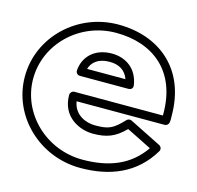

<svg xmlns="http://www.w3.org/2000/svg" viewBox="-121 -945 1147 1119"><g transform="rotate(15 452.5 -385.5)"><path d="M845.2 -373H311C295.9 -373 286 -358.7 286 -348C286 -211.4 401.6 -165 477 -165C561.3 -165 610.5 -184.2 670.2 -244.4L821 -169.1C738.7 -49.2 614.3 -3 458 -3C238 -3 59 -175.7 59 -385C59 -595.3 238 -768 458 -768C680.8 -768 845 -640.9 845 -384C845 -380.6 845.1 -375.5 845.2 -373ZM869 -323C880 -323 890.8 -331 893.4 -342.6C896.8 -358 895 -374 895 -384C895 -669.1 703.2 -818 458 -818C212 -818 9 -624.7 9 -385C9 -146.3 212 47 458 47C634.3 47 786 -11.1 878.5 -166.2C887.2 -180.8 879.6 -195.7 868.2 -201.4L676.2 -297.4C666.9 -302 654.4 -300.2 646.8 -292.1C584.3 -225.8 558.5 -215 477 -215C421.5 -215 350 -243.8 337.8 -323ZM318 -471H611C620.8 -471 639.1 -476.8 635.7 -499.7C621.9 -592.7 553.6 -645 465 -645C361.5 -645 299 -580.6 293.1 -497.8C292.2 -485 301.1 -471 318 -471ZM347.8 -521C360.6 -563 396.3 -595 465 -595C523.1 -595 561.9 -570.1 579.3 -521Z"/></g></svg>

Font: Poland Can Into
Style: BigWritingsOLn
Weight: 700
Foundry: Cannot Into Space Fonts
Version: Version 0.92